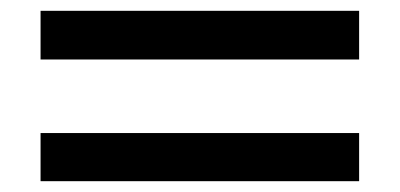

<svg xmlns="http://www.w3.org/2000/svg" viewBox="-20 -488 740 355"><path d="M644 -468V-378H55V-468ZM644 -242V-153H55V-242Z"/></svg>

Font: BioRhyme SemiExpanded
Style: Regular
Weight: 400
Width: 6
Designer: Aoife Mooney
Foundry: Aoife Mooney Type
Version: Version 1.600;gftools[0.9.33]